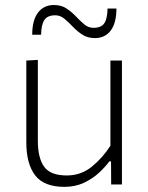

<svg xmlns="http://www.w3.org/2000/svg" viewBox="-20 -736 592 766"><path d="M237 9.5Q155.5 9.5 120.2 -36.5Q85 -82.5 85 -168V-494.5L131 -497V-174.5Q131 -106 156 -71Q181 -36 246.5 -36Q303 -36 346 -70.8Q389 -105.5 420.5 -154.5V-494.5H466.5V0H423.5L423 -92H416Q400.5 -70.5 375.2 -47Q350 -23.5 315.2 -7Q280.5 9.5 237 9.5ZM358.5 -584Q329.5 -584 308.5 -597.8Q287.5 -611.5 270.5 -629.5Q253.5 -647.5 237 -661.2Q220.5 -675 200.5 -675Q169 -675 156.8 -656Q144.5 -637 144 -597.5H108.5Q108.5 -655 131.5 -685.5Q154.5 -716 195 -716Q224.5 -716 245.2 -702.2Q266 -688.5 283 -670.5Q300 -652.5 316.2 -638.8Q332.5 -625 353 -625Q384.5 -625 396.5 -643.8Q408.5 -662.5 409 -702H444.5Q444.5 -644.5 421.8 -614.2Q399 -584 358.5 -584Z"/></svg>

Font: Commissioner ExtraLight
Style: Regular
Weight: 200
Designer: Kostas Bartsokas
Foundry: Kostas Bartsokas
Version: Version 1.000; ttfautohint (v1.8.3)